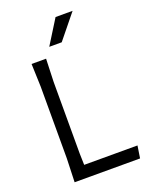

<svg xmlns="http://www.w3.org/2000/svg" viewBox="-174 -1054 895 1144"><g transform="rotate(-20 273.5 -482.0)"><path d="M522 -78 510 0H95L100 -150V-605L95 -750H187L182 -605V-150L184 -78ZM433 -964 308 -810H229L325 -964Z"/></g></svg>

Font: Farro Light
Style: Regular
Weight: 300
Designer: Aceler Chua
Foundry: Grayscale Limited
Version: Version 1.101